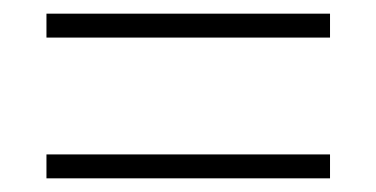

<svg xmlns="http://www.w3.org/2000/svg" viewBox="-20 -483 551 281"><path d="M48 -428V-463H463V-428ZM48 -222V-257H463V-222Z"/></svg>

Font: Noto Sans Kannada SemiCondensed ExtraLight
Style: Regular
Weight: 200
Width: 4
Designer: Jelle Bosma - Monotype Design Team
Foundry: Monotype Imaging Inc.
Version: Version 2.005; ttfautohint (v1.8.4.7-5d5b)